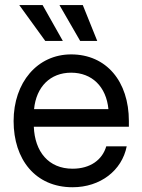

<svg xmlns="http://www.w3.org/2000/svg" viewBox="-20 -748 576 779"><path d="M274.4 11.7C386.7 11.7 474.6 -55.7 494.1 -154.3H411.1C395.5 -100.6 347.7 -63.5 274.4 -63.5C176.8 -63.5 121.1 -132.8 117.2 -233.9H502.9V-256.8C502.9 -417 412.1 -527.3 268.6 -527.3C131.8 -527.3 35.2 -413.6 35.2 -256.8C35.2 -101.6 123 11.7 274.4 11.7ZM305.2 -582H374.5L315.9 -727.5H221.2ZM163.6 -582H234.9L152.8 -727.5H58.1ZM118.2 -305.2C127 -396 184.1 -453.1 268.6 -453.1C353.5 -453.1 411.1 -396 419.9 -305.2Z"/></svg>

Font: Raveo Display Display
Style: Regular
Weight: 400
Designer: Jakub Foglar, Rasmus Andersson (Inter)
Foundry: Jakubfoglar.com
Version: Version 1.100;Glyphs 3.2.3 (3260)